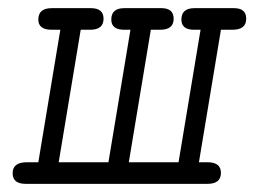

<svg xmlns="http://www.w3.org/2000/svg" viewBox="-20 -451 624 471"><path d="M11 -26Q11 -53 46 -53H74L128 -378H107Q74 -378 74 -403Q74 -431 107 -431H203Q234 -431 234 -405Q234 -378 201 -378H178L124 -53H246L300 -378H285Q253 -378 253 -403Q253 -431 285 -431H376Q406 -431 406 -405Q406 -378 373 -378H350L296 -53H418L472 -378H456Q425 -378 425 -403Q425 -431 457 -431H554Q584 -431 584 -405Q584 -378 550 -378H522L468 -53H489Q522 -53 522 -27Q522 0 489 0H43Q11 0 11 -26Z"/></svg>

Font: CMU Typewriter Text
Style: LightOblique
Weight: 200
Italic angle: -9.46001°
Version: Version 0.7.0